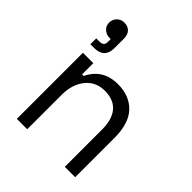

<svg xmlns="http://www.w3.org/2000/svg" viewBox="-211 -892 1019 1019"><g transform="rotate(45 298.0 -382.5)"><path d="M165 -258V0H87V-496H165V-412H177Q224 -510 337 -510Q423 -510 474 -457Q525 -403 525 -296V0H447V-280Q447 -357 412 -397Q378 -436 312 -436Q246 -436 206 -388Q165 -338 165 -258ZM110 -556H83V-600H106Q125 -600 133 -608Q140 -615 140 -633V-652H130Q105 -652 89 -668Q72 -683 72 -708Q72 -732 89 -749Q105 -765 130 -765Q156 -765 172 -749Q188 -733 188 -702V-632Q188 -556 110 -556Z"/></g></svg>

Font: Rilu
Style: Regular
Weight: 500
Designer: Alí Sinisterra
Foundry: Alí Sinisterra
Version: 0.1